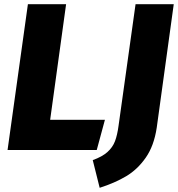

<svg xmlns="http://www.w3.org/2000/svg" viewBox="-20 -715 848 915"><path d="M219 -144H480L441 0H16L113 -695H295ZM727 -107Q714 -20 674.5 36.5Q635 93 581 125Q527 157 455 180L422 48Q467 32 492 9.5Q517 -13 528 -42Q539 -71 545 -116L626 -695H808Z"/></svg>

Font: Trujillo ExtraBold
Style: Italic
Weight: 800
Italic angle: -8°
Designer: Fira Sans original fonts by bBox Type GmbH, Carrois Corporate GbR, & Edenspiekermann AG / Changes by Cristiano Sobral
Foundry: Fira Sans original fonts by bBox Type GmbH, Carrois Corporate GbR, & Edenspiekermann AG / Changes by Cristiano Sobral
Version: Version 4.301;July 28, 2020;FontCreator 13.0.0.2655 64-bit